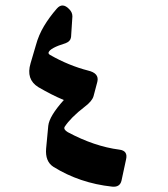

<svg xmlns="http://www.w3.org/2000/svg" viewBox="-20 -584 625 716"><path d="M192 -552Q213 -576 238 -550Q250 -538 250 -523L245 -446Q243 -430 225 -423Q166 -405 161 -388Q160 -383 167 -379Q202 -359 237.5 -344.5Q273 -330 308 -321Q351 -311 343 -279L329 -226Q324 -207 296 -186Q244 -146 221 -111Q216 -101 233 -91Q332 -38 425 -26Q458 -22 450 11L433 90Q427 115 398 112Q277 99 179 38Q148 18 152 -30L160 -115Q164 -151 218 -211Q194 -221 170.5 -233Q147 -245 123 -259Q76 -288 94 -348L114 -416Q124 -453 144 -486.5Q164 -520 192 -552Z"/></svg>

Font: Amiri
Style: Bold Italic
Weight: 700
Italic angle: 10°
Designer: Khaled Hosny
Version: Version 0.113